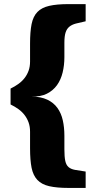

<svg xmlns="http://www.w3.org/2000/svg" viewBox="-20 -818 473 939"><path d="M398.9 101.1H315.9Q257.3 101.1 220.5 92.5Q183.6 84 162.8 62Q142.1 40 134.5 2.7Q127 -34.7 127 -92.8V-173.8Q127 -198.7 119.9 -218.8Q112.8 -238.8 100.3 -255.1Q87.9 -271.5 70.3 -284.2Q52.7 -296.9 31.7 -307.1V-384.8Q52.7 -395 70.3 -407.7Q87.9 -420.4 100.3 -436.5Q112.8 -452.6 119.9 -472.4Q127 -492.2 127 -517.1V-605Q127 -662.6 134.5 -700.2Q142.1 -737.8 162.8 -759.3Q183.6 -780.8 220.5 -789.3Q257.3 -797.9 315.9 -797.9H398.9V-713.9Q371.1 -708 351.6 -702.9Q332 -697.8 319.3 -687.5Q306.6 -677.2 300.8 -659.2Q294.9 -641.1 294.9 -608.9V-538.1Q294.9 -499.5 286.4 -463.9Q277.8 -428.2 258.8 -401.6Q239.7 -375 209 -359.6Q178.2 -344.2 133.8 -346.2Q180.2 -345.2 211.2 -330.6Q242.2 -315.9 260.7 -290.3Q279.3 -264.6 287.1 -229.7Q294.9 -194.8 294.9 -153.8V-87.9Q294.9 -50.8 299.3 -30.8Q303.7 -10.7 315.4 -0.7Q327.1 9.3 347.4 12.9Q367.7 16.6 398.9 21Z"/></svg>

Font: Aclonica
Style: Regular
Weight: 400
Designer: Astigmatic (AOETI)
Foundry: Astigmatic (AOETI)
Version: Version 1.000